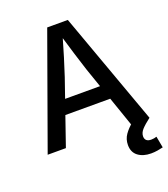

<svg xmlns="http://www.w3.org/2000/svg" viewBox="-165 -843 1019 1166"><g transform="rotate(-20 344.5 -260.5)"><path d="M15.6 0 277.3 -727.5H410.6L673.3 0H554.7L413.6 -407.7Q397 -459 377.2 -522.9Q357.4 -586.9 330.1 -679.7H357.4Q330.6 -586.9 310.8 -522.2Q291 -457.5 274.4 -407.7L133.3 0ZM159.2 -189.9V-282.7H529.8V-189.9ZM609.4 207.5Q558.6 207.5 526.1 183.1Q493.7 158.7 493.7 111.8Q493.7 74.2 514.2 44.9Q534.7 15.6 568.4 -11.7L673.8 0Q635.7 29.3 616.9 50Q598.1 70.8 598.1 93.8Q598.1 110.4 607.9 119.6Q617.7 128.9 638.7 128.9Q647.9 128.9 657.2 127.2Q666.5 125.5 673.8 123L687.5 196.8Q671.9 200.7 651.4 204.1Q630.9 207.5 609.4 207.5Z"/></g></svg>

Font: Inter 24pt Medium
Style: Regular
Weight: 500
Designer: Rasmus Andersson
Foundry: rsms
Version: Version 4.001;git-66647c0bb